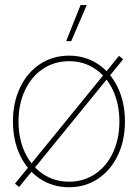

<svg xmlns="http://www.w3.org/2000/svg" viewBox="-20 -748 557 775"><path d="M32.2 -257.8Q32.2 -334 61 -394.5Q89.8 -455.1 141.4 -489.3Q192.9 -523.4 258.8 -523.4Q324.2 -523.4 375.5 -489.3Q426.8 -455.1 455.6 -394.5Q484.4 -334 484.4 -257.8Q484.4 -181.6 455.6 -121.1Q426.8 -60.5 375.5 -26.4Q324.2 7.8 258.8 7.8Q192.9 7.8 141.4 -26.4Q89.8 -60.5 61 -121.1Q32.2 -181.6 32.2 -257.8ZM461.9 -257.8Q461.9 -328.1 436 -383.5Q410.2 -439 364 -470Q317.9 -501 258.8 -501Q199.7 -501 153.3 -470Q106.9 -439 80.8 -383.5Q54.7 -328.1 54.7 -257.8Q54.7 -187.5 80.8 -132.1Q106.9 -76.7 153.3 -45.7Q199.7 -14.6 258.8 -14.6Q317.9 -14.6 364 -45.7Q410.2 -76.7 436 -132.1Q461.9 -187.5 461.9 -257.8ZM40.5 -6.8 460.4 -522.5 477.1 -508.8 57.1 6.8ZM305.2 -727.5H330.1L267.6 -582H247.1Z"/></svg>

Font: Intratopia Thin
Style: Regular
Weight: 100
Designer: Rasmus Andersson
Foundry: rsms
Version: Version 3.000;Glyphs 3.2.3 (3260)